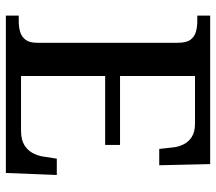

<svg xmlns="http://www.w3.org/2000/svg" viewBox="-62 -692 754 671"><g transform="rotate(90 315.5 -357.0)"><path d="M35 0V-45H54Q75 -45 92 -50Q109 -55 119.5 -69Q130 -83 130 -109V-600Q130 -631 119.5 -645Q109 -659 92 -664Q75 -669 54 -669H35V-714H554L558 -536H501L496 -581Q494 -603 485 -621Q476 -639 458.5 -650Q441 -661 412 -661H246V-399H487V-347H246V-53H437Q468 -53 486.5 -64Q505 -75 515 -93Q525 -111 528 -133L535 -178H592L585 0Z"/></g></svg>

Font: Noto Serif Khmer Medium
Style: Regular
Weight: 500
Version: Version 2.003